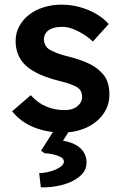

<svg xmlns="http://www.w3.org/2000/svg" viewBox="-20 -558 525 823"><path d="M32 -81 112 -150Q142 -116 179 -101Q216 -86 257 -86Q274 -86 287.5 -90Q301 -94 311 -102Q321 -110 326.5 -120.5Q332 -131 332 -144Q332 -168 314 -182Q304 -189 282.5 -197Q261 -205 227 -213Q173 -227 137 -245.5Q101 -264 81 -287Q64 -306 55.5 -330Q47 -354 47 -382Q47 -417 62.5 -445.5Q78 -474 105 -495Q132 -516 168 -527Q204 -538 243 -538Q283 -538 320.5 -528Q358 -518 390.5 -499.5Q423 -481 446 -455L378 -380Q359 -398 336.5 -412Q314 -426 291 -434.5Q268 -443 248 -443Q229 -443 214 -439.5Q199 -436 189 -429Q179 -422 173.5 -411.5Q168 -401 168 -387Q169 -375 174.5 -364.5Q180 -354 190 -347Q201 -340 223 -331Q245 -322 280 -314Q329 -301 362 -285Q395 -269 414 -248Q433 -230 441 -206Q449 -182 449 -153Q449 -106 422.5 -69Q396 -32 350.5 -11Q305 10 248 10Q178 10 122.5 -13.5Q67 -37 32 -81ZM148 184Q170 184 195 177Q220 170 237 158.5Q254 147 254 135Q254 122 239 114.5Q224 107 205 103Q186 99 171 99L156 88L227 -24H294L250 45Q301 54 326 78.5Q351 103 351 139Q351 167 333 187Q315 207 286 220.5Q257 234 222.5 240Q188 246 155 245Z"/></svg>

Font: Mach Medium
Style: Regular
Weight: 500
Version: Version 1.002